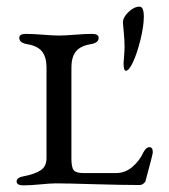

<svg xmlns="http://www.w3.org/2000/svg" viewBox="-20 -555 510 578"><path d="M350 -487Q350 -503 367 -519Q384 -535 400 -535Q413 -535 413 -505Q413 -477 403 -436Q393 -395 380 -367Q368 -342 359 -342Q352 -342 352 -365Q352 -366 353.5 -385.5Q355 -405 355 -414Q355 -435 352.5 -458.5Q350 -482 350 -487ZM195 -78Q195 -51 202 -42.5Q209 -34 231 -34H329Q357 -34 379 -53Q401 -72 412 -97Q420 -112 430 -112Q440 -112 440 -96Q439 -87 418 -10Q417 -6 411.5 -2Q406 2 401 2Q348 2 263.5 -0.5Q179 -3 148 -3Q133 -3 102 0Q71 3 50 3Q30 3 30 -9Q30 -21 54 -25Q85 -31 102.5 -42.5Q120 -54 120 -79V-352Q120 -383 106.5 -400Q93 -417 62 -422Q38 -426 38 -441Q38 -453 58 -453Q78 -453 109 -450.5Q140 -448 158 -448Q175 -448 206 -450.5Q237 -453 257 -453Q277 -453 277 -441Q277 -426 253 -422Q222 -417 208.5 -400Q195 -383 195 -352Z"/></svg>

Font: EB Garamond SC 12
Style: Regular
Weight: 400
Version: Version 0.016 ; ttfautohint (v0.97) -l 8 -r 50 -G 200 -x 0 -